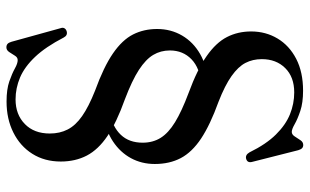

<svg xmlns="http://www.w3.org/2000/svg" viewBox="-200 -552 946 586"><g transform="rotate(-90 273.0 -259.0)"><path d="M313.5 -96.5 308.5 -118Q358 -121.5 385 -147.5Q412 -173.5 412 -213.5Q412 -241.5 398.5 -264.2Q385 -287 352.8 -308Q320.5 -329 262.5 -351Q192.5 -376 151 -404Q109.5 -432 91.2 -467Q73 -502 73 -546.5Q73 -596 96.5 -633.2Q120 -670.5 161.5 -691.2Q203 -712 256 -712Q293.5 -712 317.8 -703.5Q342 -695 357.2 -686.5Q372.5 -678 382.5 -678Q391 -678 396.2 -686.8Q401.5 -695.5 407.2 -704Q413 -712.5 421.5 -712.5Q428 -712.5 432 -709Q436 -705.5 438.5 -697L480 -547Q482.5 -540.5 479.8 -535.5Q477 -530.5 470.5 -528.5Q458 -525 451.5 -537.5Q423 -592.5 392.5 -624.8Q362 -657 329.5 -670.8Q297 -684.5 262.5 -684.5Q216.5 -684.5 187.5 -656.2Q158.5 -628 158.5 -580Q158.5 -549.5 170.8 -525.5Q183 -501.5 211.5 -481.5Q240 -461.5 289 -442Q362 -415.5 403 -387.2Q444 -359 460.8 -326Q477.5 -293 477.5 -252.5Q477.5 -210.5 457.5 -176.2Q437.5 -142 400.8 -121Q364 -100 313.5 -96.5ZM212.5 -416 222 -397Q178.5 -388.5 154.5 -363.2Q130.5 -338 130.5 -296.5Q130.5 -265.5 145.2 -241.8Q160 -218 193 -197.8Q226 -177.5 282 -156.5Q354 -130 395 -101.2Q436 -72.5 453 -39.2Q470 -6 470 34.5Q470 79 448.5 115Q427 151 386.5 172Q346 193 289 193Q252.5 193 227.2 184.5Q202 176 186.8 167.2Q171.5 158.5 163.5 158.5Q155.5 158.5 149.8 167.2Q144 176 138.2 184.8Q132.5 193.5 123.5 193.5Q117.5 193.5 113.8 190Q110 186.5 107.5 178L72 38Q68 23.5 80.5 19.5Q86.5 17.5 91.8 20Q97 22.5 101 29.5Q126 80.5 155.5 110.2Q185 140 217.2 153Q249.5 166 284 166Q331 166 358.2 138.5Q385.5 111 385.5 67Q385.5 39.5 374 17.2Q362.5 -5 334 -25.2Q305.5 -45.5 255.5 -65Q185 -90.5 143.2 -118.2Q101.5 -146 83.5 -180.2Q65.5 -214.5 65.5 -259.5Q65.5 -299.5 83.2 -332.2Q101 -365 134 -387Q167 -409 212.5 -416Z"/></g></svg>

Font: Fraunces 60pt
Style: Regular
Weight: 400
Version: Version 1.000;[b76b70a41]